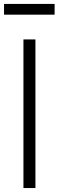

<svg xmlns="http://www.w3.org/2000/svg" viewBox="-35 -949 295 969"><path d="M-14.6 -929.2V-875H240.6V-929.2ZM83.3 -750V0H143.8V-750Z"/></svg>

Font: Manrope3 Light
Style: Regular
Weight: 300
Designer: Mikhail Sharanda
Foundry: Mikhail Sharanda
Version: Version 3.000;PS 003.000;hotconv 1.0.88;makeotf.lib2.5.64775